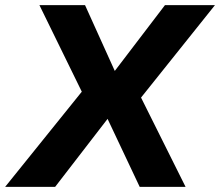

<svg xmlns="http://www.w3.org/2000/svg" viewBox="-58 -725 854 745"><path d="M-38 0 281 -396 282 -323 95 -705H272L390 -444H383L582 -705H776L469 -321L466 -393L662 0H484L356 -271H365L156 0Z"/></svg>

Font: Nunito Sans 8pt ExtraBold
Style: Italic
Weight: 800
Italic angle: -9°
Version: Version 3.101;gftools[0.9.27]